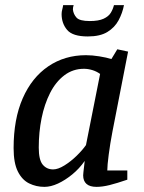

<svg xmlns="http://www.w3.org/2000/svg" viewBox="-20 -719 562 748"><path d="M153 9Q121 9 93.5 -4.5Q66 -18 49.5 -51Q33 -84 33 -142Q33 -255 68.5 -336Q104 -417 168 -460.5Q232 -504 315 -504Q339 -504 367 -499.5Q395 -495 414 -489L437 -527L479 -518L418 -206Q409 -159 403.5 -116.5Q398 -74 398 -55H476V-19Q435 -5 407 2Q379 9 356 9Q330 9 317 -2.5Q304 -14 304 -36Q304 -39 305 -48.5Q306 -58 307.5 -70Q309 -82 310 -92Q289 -62 261.5 -39.5Q234 -17 206 -4Q178 9 153 9ZM187 -59Q206 -59 231 -74.5Q256 -90 279 -112.5Q302 -135 315 -154L370 -431Q356 -441 339.5 -446Q323 -451 307 -451Q264 -451 230.5 -425.5Q197 -400 175 -356.5Q153 -313 142 -258.5Q131 -204 131 -144Q131 -96 146.5 -77.5Q162 -59 187 -59ZM322 -577Q263 -577 241.5 -602.5Q220 -628 220 -664Q220 -673 222.5 -682Q225 -691 226 -699H267Q264 -691 264 -682Q266 -664 278 -650.5Q290 -637 330 -637Q364 -637 383.5 -646Q403 -655 411.5 -669Q420 -683 424 -699H463Q457 -668 442 -640Q427 -612 398.5 -594.5Q370 -577 322 -577Z"/></svg>

Font: Manuale Medium
Style: Italic
Weight: 500
Italic angle: -11°
Version: Version 1.002